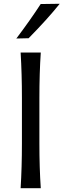

<svg xmlns="http://www.w3.org/2000/svg" viewBox="-20 -989 334 1009"><path d="M130.4 -788.1 65.9 -786.6Q139.6 -884.3 193.8 -967.8L293.9 -969.2Q229 -888.2 130.4 -788.1ZM194.3 0H88.4Q95.2 -110.8 95.2 -235.4V-474.6Q95.2 -600.6 88.4 -712.9H194.3Q187 -603.5 187 -474.6V-235.4Q187 -107.9 194.3 0Z"/></svg>

Font: Commissioner Flair
Style: Regular
Weight: 400
Designer: Kostas Bartsokas
Foundry: Kostas Bartsokas
Version: Version 1.000